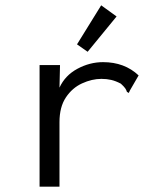

<svg xmlns="http://www.w3.org/2000/svg" viewBox="-20 -702 590 723"><path d="M129 -457H206L204 -372Q225 -418 271.5 -443Q318 -468 368 -468Q449 -468 502 -418L469 -361L465 -352L458 -356Q456 -363 451.5 -369.5Q447 -376 435 -387Q416 -397 399 -401Q382 -405 362 -405Q326 -405 289 -388Q252 -371 228 -335Q204 -299 204 -242V1H129ZM310 -507 270 -535 361 -682 419 -640Z"/></svg>

Font: Inconsolata SemiExpanded
Style: Regular
Weight: 400
Width: 6
Monospace: yes
Designer: Raph Levien, Cyreal, Brenton Simpson
Foundry: Raph Levien, Cyreal, Google
Version: Version 3.000; ttfautohint (v1.8.2.53-6de2)